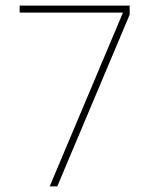

<svg xmlns="http://www.w3.org/2000/svg" viewBox="-20 -664 532 684"><path d="M157 0 418 -619H50V-644H442V-612L184 0Z"/></svg>

Font: Kanit Thin
Style: Regular
Weight: 250
Designer: Katatrad Team
Foundry: CadsonDemak
Version: Version 2.000; ttfautohint (v1.8.3)